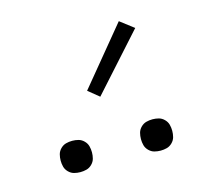

<svg xmlns="http://www.w3.org/2000/svg" viewBox="-60 -1025 496 462"><g transform="rotate(-15 187.5 -794.5)"><path d="M288 -631Q280 -631 272.5 -633Q265 -635 259 -641Q253 -647 251 -654.5Q249 -662 249 -670Q249 -678 251 -685.5Q253 -693 259 -699Q265 -705 272.5 -707Q280 -709 288 -709Q296 -709 303.5 -707Q311 -705 317 -699Q323 -693 325 -685.5Q327 -678 327 -670Q327 -662 325 -654.5Q323 -647 317 -641Q311 -635 303.5 -633Q296 -631 288 -631ZM88 -631Q80 -631 72.5 -633Q65 -635 59 -641Q53 -647 51 -654.5Q49 -662 49 -670Q49 -678 51 -685.5Q53 -693 59 -699Q65 -705 72.5 -707Q80 -709 88 -709Q96 -709 103.5 -707Q111 -705 117 -699Q123 -693 125 -685.5Q127 -678 127 -670Q127 -662 125 -654.5Q123 -647 117 -641Q111 -635 103.5 -633Q96 -631 88 -631ZM181 -794 154 -816 271 -958 305 -932Z"/></g></svg>

Font: Zed Sans Extralight
Style: Regular
Weight: 200
Designer: Belleve Invis
Foundry: Belleve Invis
Version: Version 1.0.0; ttfautohint (v1.8.4)